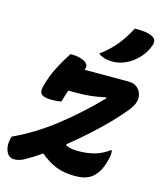

<svg xmlns="http://www.w3.org/2000/svg" viewBox="-130 -903 851 1003"><g transform="rotate(15 295.5 -401.5)"><path d="M184 -598H191Q230 -598 257 -584.5Q284 -571 279 -548Q278 -543 276 -538H515Q542 -538 559 -524.5Q576 -511 582.5 -491Q589 -471 584 -451L582 -444Q578 -426 551.5 -393Q525 -360 483.5 -317Q442 -274 391 -228Q340 -182 285 -138L286 -131Q303 -124 319 -121.5Q335 -119 351 -119Q401 -119 441 -130Q481 -141 517 -168H523Q524 -158 523.5 -146Q523 -134 518 -117Q504 -55 470 -22Q454 -6 430 2.5Q406 11 369 11Q309 11 265.5 -7Q222 -25 181 -60Q133 -27 93 -5Q67 9 41 9Q11 9 -2 -21.5Q-15 -52 -5 -92L-2 -102Q114 -156 219 -238Q324 -320 424 -423L422 -428Q374 -418 341 -414.5Q308 -411 273 -411H222Q217 -397 212 -381Q207 -365 202 -347Q192 -344 179 -343Q166 -342 150 -342Q109 -342 95 -354.5Q81 -367 89 -398Q103 -452 128 -502Q153 -552 184 -598ZM474 -814Q509 -814 531.5 -811Q554 -808 570 -799Q585 -792 588 -778.5Q591 -765 585 -751Q571 -713 544.5 -684Q518 -655 486 -638Q447 -617 404 -617Q381 -617 360.5 -623Q340 -629 328 -640Q378 -677 411 -717Q444 -757 474 -814Z"/></g></svg>

Font: Recursive Mn Csl St
Style: Bold Italic
Weight: 700
Italic angle: -15°
Monospace: yes
Version: Version 1.079;hotconv 1.0.112;makeotfexe 2.5.65598; ttfautoh